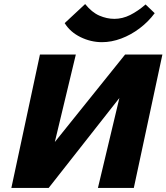

<svg xmlns="http://www.w3.org/2000/svg" viewBox="-20 -927 821 947"><path d="M111 0 127 -73 597 -658H693L676 -580L220 0ZM36 0 177 -658H354L196 0ZM463 0 620 -658H781L640 0ZM483 -719Q428 -719 377 -744Q326 -769 299 -813L400 -907Q433 -866 470 -850Q507 -834 544 -834Q584 -834 622 -853Q660 -872 698 -905L743 -862Q712 -820 669 -787.5Q626 -755 578 -737Q530 -719 483 -719Z"/></svg>

Font: Ysabeau Office Black
Style: Italic
Weight: 900
Italic angle: -12°
Designer: Christian Thalmann (Catharsis Fonts)
Version: Version 2.001;gftools[0.9.30]; featfreeze: tnum,lnum,ss02